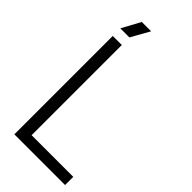

<svg xmlns="http://www.w3.org/2000/svg" viewBox="-292 -1013 1076 1076"><g transform="rotate(45 245.5 -475.0)"><path d="M476.1 0H74.2V-779.8H146V-64.9H476.1ZM133.8 -950.2H208L146 -839.8H74.2Z"/></g></svg>

Font: Cooper Hewitt
Style: Book
Weight: 705
Designer: Village Type and Design LLC
Foundry: Cooper Hewitt Smithsonian Design Museum
Version: 1.000